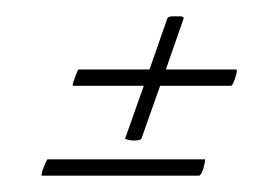

<svg xmlns="http://www.w3.org/2000/svg" viewBox="-20 -288 325 235"><path d="M144 -116Q141 -116 138.5 -116.5Q136 -117 133 -118L156 -183H70Q69 -183 69 -183.5Q69 -184 69 -184Q69 -186 72 -194Q75 -202 76 -203H163L185 -266Q187 -268 190.5 -268Q194 -268 195 -268Q197 -268 200.5 -268Q204 -268 205 -266L183 -203H269Q270 -202 270 -201Q270 -199 267.5 -191.5Q265 -184 263 -183H176L153 -118Q151 -116 144 -116ZM31 -73V-75Q31 -77 34 -84.5Q37 -92 38 -93H231Q231 -89 229 -82Q227 -75 224 -73Z"/></svg>

Font: MonteCarlo
Style: Regular
Weight: 400
Designer: Robert E. Leuschke
Foundry: Robert E. Leuschke
Version: Version 1.010; ttfautohint (v1.8.3)